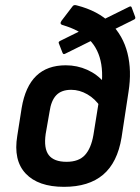

<svg xmlns="http://www.w3.org/2000/svg" viewBox="-20 -713 544 744"><path d="M228 11Q128 11 79.5 -40.5Q31 -92 47 -187L64 -295Q78 -378 120.5 -419Q163 -460 235 -460Q279 -460 318 -442.5Q357 -425 384 -393L370 -298Q349 -330 318.5 -347.5Q288 -365 256 -365Q218 -365 198 -344Q178 -323 172 -280L157 -194Q149 -138 169 -112Q189 -86 238 -86Q285 -86 309 -112Q333 -138 342 -190L364 -327Q382 -405 372.5 -463.5Q363 -522 326 -559.5Q289 -597 222 -616Q216 -618 215 -622Q214 -626 218 -632L260 -687Q263 -692 267.5 -693Q272 -694 278 -692Q360 -671 408.5 -623Q457 -575 474 -507Q491 -439 478 -357L451 -180Q435 -83 379.5 -36Q324 11 228 11ZM233 -505Q229 -503 226.5 -503.5Q224 -504 222 -509L208 -545Q205 -551 214 -555L481 -687Q489 -691 491 -682L504 -647Q505 -643 503.5 -640.5Q502 -638 497 -636Z"/></svg>

Font: Sofia Sans Semi Condensed
Style: Bold Italic
Weight: 700
Italic angle: -9°
Version: Version 4.100